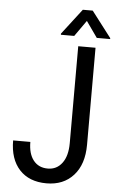

<svg xmlns="http://www.w3.org/2000/svg" viewBox="-60 -942 604 993"><g transform="rotate(5 241.5 -445.5)"><path d="M321.8 -710.9V-208C321.8 -163.4 312.5 -128.7 293.9 -104C275.4 -79.3 250.7 -66.9 219.7 -66.9C187.8 -66.9 162.9 -78.3 145 -101.1C127.1 -123.9 118.2 -155.6 118.2 -196.3H28.8C28.8 -131.8 45.6 -81.4 79.1 -44.9C112.6 -8.5 159.5 9.8 219.7 9.8C278.3 9.8 325 -9.4 359.6 -47.9C394.3 -86.3 411.6 -139.5 411.6 -207.5V-710.9ZM482.9 -767.1 380.4 -900.9H329.1L227.1 -768.1V-762.2H296.4L355 -845.2L413.6 -762.2H482.9Z"/></g></svg>

Font: Roboto Condensed
Style: Regular
Weight: 400
Designer: Google
Version: Version 2.134; 2016